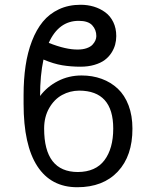

<svg xmlns="http://www.w3.org/2000/svg" viewBox="-20 -780 657 810"><path d="M324.2 -461.6Q370 -461.6 408.9 -447.4Q447.8 -433.2 476.9 -405.9Q506 -378.6 522.4 -335.4Q538.7 -292.3 538.7 -237.6Q539.1 -122.5 477.1 -56.3Q415.1 9.9 305.8 9.9Q195.3 9.9 137.4 -79Q79.5 -168 79.5 -342V-379.3Q79.5 -445.7 87.9 -502.1Q96.2 -558.6 114.7 -606.7Q133.2 -654.8 160.7 -688.4Q188.2 -721.9 228.7 -740.9Q269.2 -759.9 320 -759.9Q349.4 -759.9 375.9 -752Q402.3 -744 423.8 -728.3Q445.3 -712.7 457.9 -686.8Q470.5 -660.9 470.5 -627.8Q470.5 -609 465.7 -591.4Q460.9 -573.9 449.8 -556.6Q438.6 -539.4 421.7 -526.8Q404.8 -514.2 378.4 -506.4Q351.9 -498.6 319.2 -498.6Q279.8 -498.6 242.9 -504.6Q206 -510.7 163.4 -528.8Q149.1 -462.4 149.1 -375Q178.6 -414.4 224.3 -438Q269.9 -461.6 324.2 -461.6ZM313.9 -397.7Q275.2 -397.4 242 -379.3Q208.8 -361.2 187.5 -324Q166.2 -286.9 166.2 -237.6Q166.2 -54.7 308.2 -54.3Q383.5 -54.7 420.6 -104Q457.7 -153.4 457.7 -237.6Q457.7 -397.4 313.9 -397.7ZM185.7 -599.1Q258.2 -570.3 308.2 -571Q329.5 -571 345.7 -576.7Q361.9 -582.4 370.2 -591.4Q378.6 -600.5 382.5 -609.7Q386.4 -619 386.4 -627.8Q386.4 -654.5 369.1 -673.3Q351.9 -692.1 312.1 -692.1Q227.6 -692.1 185.7 -599.1Z"/></svg>

Font: Inter Light BETA
Style: Regular
Weight: 300
Designer: Rasmus Andersson
Foundry: rsms
Version: Version 3.011;git-f93a4a705